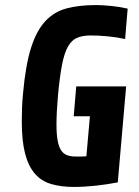

<svg xmlns="http://www.w3.org/2000/svg" viewBox="-20 -729 550 758"><path d="M445 -9Q404 -1 358.5 4Q313 9 272 9Q221 9 182 -2.5Q143 -14 117.5 -43.5Q92 -73 79 -123Q66 -173 66 -250Q66 -275 67 -302.5Q68 -330 71 -361Q81 -472 102.5 -540Q124 -608 159 -645.5Q194 -683 243.5 -696Q293 -709 359 -709Q384 -709 419 -705.5Q454 -702 484 -695L474 -575Q442 -582 406 -585.5Q370 -589 338 -589Q307 -589 285 -580Q263 -571 248.5 -545.5Q234 -520 225 -474Q216 -428 209 -354Q203 -284 203 -237Q203 -199 207.5 -174.5Q212 -150 221 -136Q230 -122 244.5 -116.5Q259 -111 279 -111Q290 -111 300.5 -111Q311 -111 321 -112L335 -270H271L281 -388H478Z"/></svg>

Font: Share
Style: Bold Italic
Weight: 700
Designer: Ralph du Carrois
Version: Version 1.002